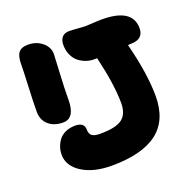

<svg xmlns="http://www.w3.org/2000/svg" viewBox="-128 -879 974 980"><g transform="rotate(-20 358.5 -389.5)"><path d="M159.2 -317.9Q109.9 -317.9 79.8 -344.2Q49.8 -370.6 49.8 -415Q49.8 -465.8 54 -553.2Q58.1 -640.6 58.1 -671.9Q58.1 -713.9 73 -733.4Q87.9 -752.9 125 -752.9Q169.4 -752.9 201.2 -726.6Q232.9 -700.2 232.9 -663.1Q232.9 -647.5 228 -563.7Q223.1 -480 223.1 -417Q223.1 -368.2 206.8 -343Q190.4 -317.9 159.2 -317.9ZM316.9 -25.9Q218.3 -25.9 156.2 -65.2Q94.2 -104.5 94.2 -166Q94.2 -187 100.8 -206.8Q107.4 -226.6 120.4 -243.9Q133.3 -261.2 156.5 -271.7Q179.7 -282.2 210 -282.2Q258.8 -282.2 258.8 -242.2Q258.8 -220.2 271.5 -209.7Q284.2 -199.2 316.9 -199.2Q401.9 -199.2 436 -225.1Q470.2 -251 470.2 -310.1Q470.2 -410.2 433.1 -566.9H415Q395 -566.9 374.8 -573.7Q354.5 -580.6 335.9 -594.5Q317.4 -608.4 305.7 -633.3Q293.9 -658.2 293.9 -689.9Q293.9 -715.8 307.1 -731Q320.3 -746.1 344.2 -746.1Q362.3 -746.1 391.6 -743.7Q420.9 -741.2 434.1 -741.2Q447.3 -741.2 474.4 -743.2Q501.5 -745.1 522.9 -745.1Q689 -745.1 689 -637.2Q689 -577.1 619.1 -577.1Q616.7 -577.1 611.6 -576.7Q606.4 -576.2 604 -576.2Q647.9 -404.3 647.9 -284.2Q647.9 -152.3 564.5 -89.1Q481 -25.9 316.9 -25.9Z"/></g></svg>

Font: Shantell Sans Bouncy
Style: Regular
Weight: 800
Designer: Stephen Nixon, Anya Danilova, Shantell Martin
Foundry: Arrow Type
Version: Version 1.006;[9816181b4]